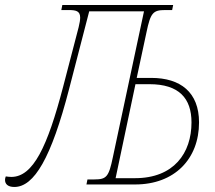

<svg xmlns="http://www.w3.org/2000/svg" viewBox="-68 -734 856 764"><path d="M-11 10C68 10 136 -106 207 -380L287 -689H505L381 -108C365 -31 356 -20 308 -20H280L276 0H470C626 0 724 -101 724 -247C724 -367 650 -424 534 -424H476L515 -606C531 -683 541 -694 589 -694H617L621 -714H180L176 -694H205C233 -694 251 -691 251 -664C251 -655 249 -642 245 -626L183 -388C121 -151 64 -30 -23 -30C-30 -30 -37 -31 -45 -32C-47 -27 -48 -23 -48 -18C-48 -2 -37 10 -11 10ZM527 -399C644 -399 694 -343 694 -247C694 -125 624 -25 469 -25H392L471 -399Z"/></svg>

Font: Noto Serif Condensed Thin
Style: Italic
Weight: 100
Width: 3
Italic angle: -12°
Designer: Monotype Design Team
Foundry: Monotype Imaging Inc.
Version: Version 2.013